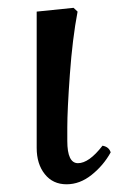

<svg xmlns="http://www.w3.org/2000/svg" viewBox="-20 -461 321 493"><path d="M152.8 -99.1Q152.8 -42 180.2 -42Q208.5 -42 243.2 -86.9Q259.8 -84 264.2 -69.8Q245.6 -36.1 215.3 -12Q185.1 12.2 150.9 12.2Q115.7 12.2 95 -13.9Q74.2 -40 74.2 -81.1V-431.2L168.9 -440.9L179.2 -431.2Q166 -361.8 159.4 -270Q152.8 -178.2 152.8 -133.8Z"/></svg>

Font: Common Serif
Style: Regular
Weight: 400
Designer: Philipp H. Poll, Khaled Hosny
Foundry: Stefan Peev, Context Ltd.
Version: Version 1.026